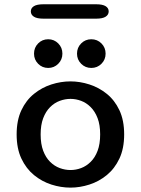

<svg xmlns="http://www.w3.org/2000/svg" viewBox="-20 -869 659 900"><path d="M310.5 10.5Q265.5 10.5 221 -3.8Q176.5 -18 139.5 -48.2Q102.5 -78.5 80.2 -125.8Q58 -173 58 -239Q58 -305 80.2 -352.2Q102.5 -399.5 139.5 -429.2Q176.5 -459 221 -473.2Q265.5 -487.5 310.5 -487.5Q354.5 -487.5 399 -473.2Q443.5 -459 480.5 -429.2Q517.5 -399.5 539.8 -352.2Q562 -305 562 -239Q562 -173 539.8 -125.8Q517.5 -78.5 480.5 -48.2Q443.5 -18 399 -3.8Q354.5 10.5 310.5 10.5ZM310.5 -72Q336 -72 360.5 -81.2Q385 -90.5 405.2 -110.5Q425.5 -130.5 437.5 -162.2Q449.5 -194 449.5 -239Q449.5 -283.5 437.5 -315Q425.5 -346.5 405.2 -366.8Q385 -387 360.5 -396.2Q336 -405.5 310.5 -405.5Q285 -405.5 260 -396.2Q235 -387 214.8 -366.8Q194.5 -346.5 182.5 -315Q170.5 -283.5 170.5 -239Q170.5 -194 182.5 -162.2Q194.5 -130.5 214.8 -110.5Q235 -90.5 260 -81.2Q285 -72 310.5 -72ZM206 -550.5Q178 -550.5 158.8 -570Q139.5 -589.5 139.5 -617.5Q139.5 -646 158.8 -665.5Q178 -685 206 -685Q233.5 -685 253 -665.5Q272.5 -646 272.5 -617.5Q272.5 -589.5 253 -570Q233.5 -550.5 206 -550.5ZM408 -550.5Q380 -550.5 360.5 -570Q341 -589.5 341 -617.5Q341 -646 360.5 -665.5Q380 -685 408 -685Q436 -685 455.5 -665.5Q475 -646 475 -617.5Q475 -589.5 455.5 -570Q436 -550.5 408 -550.5ZM124.5 -815.5Q124.5 -831 138.8 -840Q153 -849 184 -849H430.5Q461 -849 475.2 -840Q489.5 -831 489.5 -815.5Q489.5 -800 475.2 -790.8Q461 -781.5 430.5 -781.5H184Q153 -781.5 138.8 -790.8Q124.5 -800 124.5 -815.5Z"/></svg>

Font: Sono Monospace Medium
Style: Regular
Weight: 500
Designer: Tyler Finck
Foundry: Tyler Finck
Version: Version 2.112